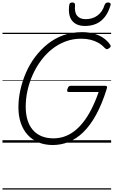

<svg xmlns="http://www.w3.org/2000/svg" viewBox="-20 -1154 919 1553"><path d="M407 19Q342 19 290.5 -2.5Q239 -24 203 -64Q167 -104 148 -160Q129 -216 129 -286Q129 -354 144.5 -425Q160 -496 189.5 -564.5Q219 -633 263 -692Q307 -751 364 -797Q421 -843 491 -868.5Q561 -894 644 -894Q694 -894 737 -882.5Q780 -871 814 -848.5Q848 -826 871 -792Q878 -783 874 -775.5Q870 -768 858 -761Q849 -755 842 -756.5Q835 -758 824 -769Q802 -793 774 -808.5Q746 -824 712 -832.5Q678 -841 637 -841Q568 -841 508 -818Q448 -795 398 -754.5Q348 -714 309 -660.5Q270 -607 243 -545.5Q216 -484 202 -419.5Q188 -355 188 -291Q188 -231 202.5 -183.5Q217 -136 245.5 -103Q274 -70 316 -52.5Q358 -35 412 -35Q456 -35 497.5 -48.5Q539 -62 577.5 -90.5Q616 -119 651.5 -163.5Q687 -208 718.5 -269Q750 -330 778 -410H536Q525 -410 523.5 -417.5Q522 -425 526 -435Q530 -449 536 -454.5Q542 -460 552 -460H830Q842 -460 844.5 -455Q847 -450 844 -437Q805 -312 757 -225Q709 -138 653 -84Q597 -30 535 -5.5Q473 19 407 19ZM668 -944Q597 -944 563 -986.5Q529 -1029 540 -1114Q542 -1125 548 -1129.5Q554 -1134 565 -1134Q576 -1134 581.5 -1129Q587 -1124 587 -1114Q581 -1055 603.5 -1027Q626 -999 673 -999Q728 -999 768.5 -1028.5Q809 -1058 826 -1114Q831 -1125 837 -1129.5Q843 -1134 854 -1134Q866 -1134 871.5 -1128.5Q877 -1123 874 -1112Q857 -1054 827.5 -1016.5Q798 -979 758 -961.5Q718 -944 668 -944ZM0 369H879V379H0ZM0 -20H879V0H0ZM0 -505H879V-500H0ZM0 -889H879V-879H0Z"/></svg>

Font: Playwrite HR Guides
Style: Regular
Weight: 400
Designer: Veronika Burian, José Scaglione
Foundry: TypeTogether
Version: Version 1.003